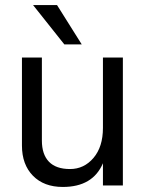

<svg xmlns="http://www.w3.org/2000/svg" viewBox="-20 -735 580 761"><path d="M304 -559H235L111 -715H206ZM467 0H388V-88Q348 6 229 6Q154 6 110.5 -38.5Q67 -83 67 -158V-507H146V-178Q146 -123 174 -94Q202 -65 257.5 -65Q313 -65 350.5 -109Q388 -153 388 -228V-507H467Z"/></svg>

Font: Hind Mysuru
Style: Regular
Weight: 400
Designer: Manushi Parikh, Hitesh Malaviya
Foundry: Indian Type Foundry
Version: Version 0.703;PS 1.0;hotconv 1.0.86;makeotf.lib2.5.63406